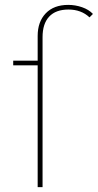

<svg xmlns="http://www.w3.org/2000/svg" viewBox="-20 -765 400 785"><path d="M259 -745Q288 -745 315.5 -735.5Q343 -726 360 -708L346 -694Q312 -726 260 -726Q208 -726 181 -697Q154 -668 154 -613V0H134V-618Q134 -676 167 -710.5Q200 -745 259 -745ZM34 -517H149V-498H34Z"/></svg>

Font: iiserrat Thin
Style: Regular
Weight: 100
Designer: Akira Ohta
Foundry: Akira Ohta
Version: Version 1.200;Glyphs 3.3.1 (3343)